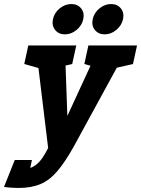

<svg xmlns="http://www.w3.org/2000/svg" viewBox="-119 -725 698 950"><path d="M119.3 7.7 57.7 -500H201.7L214.3 -151.3L375 -500H519L246 0ZM-27.7 205Q-40.7 205 -58.5 204Q-76.3 203 -99.3 200L-54.7 108.7Q-51.3 109 -42 110.3Q-32.7 111.7 -9 111.7Q19 111.7 38.8 102.7Q58.7 93.7 74.7 76.3Q90.7 59 105.3 33L123.3 0H246Q203 77 164.5 122Q126 167 80.8 186Q35.7 205 -27.7 205ZM21 -500H101L95 -381.7L1 -408.3ZM96.3 -375.7 178.3 -500H258.3L238.3 -408.3ZM318.3 -500H398.3L392.3 -381.7L298.3 -408.3ZM397 -375.7 479 -500H559L539 -408.3ZM39 66.7 10.7 200H-99.3L-46 66.7ZM202.3 -555Q171 -555 153.7 -577Q136.3 -599 143 -630Q149.8 -661.7 176.2 -683.3Q202.7 -705 233.9 -705Q265.1 -705 282.4 -683.3Q299.7 -661.7 293 -630Q286.3 -599 260 -577Q233.6 -555 202.3 -555ZM399 -555Q367.7 -555 350.3 -577Q333 -599 339.7 -630Q346.5 -661.7 372.9 -683.3Q399.3 -705 430.6 -705Q461.8 -705 479.1 -683.3Q496.3 -661.7 489.7 -630Q483 -599 456.6 -577Q430.3 -555 399 -555Z"/></svg>

Font: Epunda Slab Light
Style: Italic
Weight: 300
Italic angle: -12°
Designer: Simon Atzbach
Foundry: typofactur
Version: Version 1.102